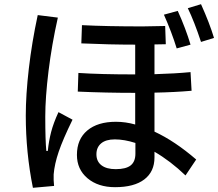

<svg xmlns="http://www.w3.org/2000/svg" viewBox="-20 -853 1041 916"><path d="M939 -833Q980 -742 1001 -672L939 -653Q907 -750 876 -814ZM823 -622Q799 -700 762 -783L828 -801Q866 -717 889 -640ZM326 -282Q280 -188 260 -129Q240 -70 236 -21Q235 6 238 34L137 43Q103 -126 103 -301Q103 -400 117.5 -525.5Q132 -651 160 -781L256 -769Q227 -640 211.5 -514Q196 -388 196 -297Q196 -183 201 -133H208Q213 -181 224 -223.5Q235 -266 259 -318ZM717 -225Q814 -180 916 -92L865 -16Q793 -85 717 -129V-102Q717 -34 668.5 3Q620 40 529 40Q448 40 397.5 -2.5Q347 -45 347 -114Q347 -189 396.5 -230.5Q446 -272 533 -272Q579 -272 625 -259V-410Q485 -410 351 -416L354 -505Q458 -498 625 -498V-640Q503 -640 368 -646L371 -733Q490 -727 660 -727Q694 -727 768 -729L771 -642L717 -641V-499Q818 -502 889 -509L894 -420Q816 -413 717 -411ZM626 -171Q573 -188 528 -188Q485 -188 462.5 -169Q440 -150 440 -117Q440 -83 464 -64.5Q488 -46 532 -46Q581 -46 603.5 -64Q626 -82 626 -120Z"/></svg>

Font: IBM Plex Sans JP Medm
Style: Regular
Weight: 500
Designer: Mike Abbink; Paul van der Laan; Pieter van Rosmalen; Wujin Sim; Yejin Wi; Jinhee Kim; Boomi Park; Yona Kim; Kichan Ma
Foundry: Sandoll Inc.
Version: Version 1.002